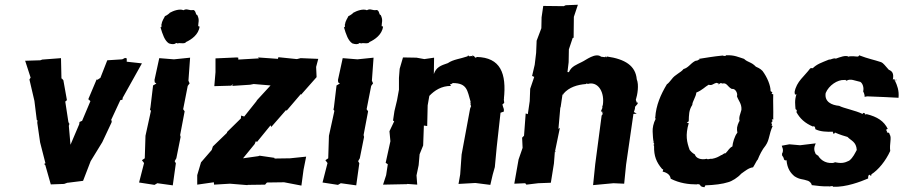

<svg xmlns="http://www.w3.org/2000/svg" viewBox="-20 -775 3807 809"><path d="M277 -165 270 -245 273 -255 271 -254 268 -262 255 -347 262 -353 247 -437 240 -445 239 -442 237 -530 158 -524 150 -521 86 -519 109 -448 104 -440 125 -350 135 -269 138 -268 137 -258C141 -230 145 -203 149 -175L171 -89L172 -88L166 -84L171 -79L194 2L250 0L264 -5H266L330 -13L362 -96L411 -176L450 -259L451 -266L448 -269L487 -353L496 -355L497 -363L578 -508L514 -515V-529L507 -531L495 -525L432 -521L403 -447L391 -439L387 -440L352 -357L361 -349L326 -266L315 -261L314 -252Z M708 6 721 -87 716 -96C719 -100 720 -104 723 -108L741 -198L739 -206L758 -306L751 -316H752L771 -413L779 -424L777 -428L774 -435L781 -532L713 -525L651 -530L631 -438L632 -428L639 -423L625 -415L614 -323L612 -313L616 -308L593 -203L590 -108L578 -100L587 -88L566 -6L631 4L643 -3ZM722 -594 729 -592C736 -596 759 -588 764 -598C786 -608 817 -629 821 -663C816 -664 817 -666 815 -664C815 -681 822 -690 811 -712C803 -712 807 -729 795 -733C775 -729 769 -741 753 -732C737 -739 711 -730 695 -721C697 -721 682 -709 675 -707C673 -701 662 -687 661 -673C658 -675 664 -656 656 -661C665 -630 674 -603 692 -592C705 -588 715 -587 722 -594Z M1004 -108 1053 -168 1058 -180 1063 -177 1120 -247 1123 -240 1185 -311 1188 -309 1247 -378 1250 -377 1253 -381 1314 -450 1312 -493 1321 -527 1247 -530 1231 -526 1153 -534 1151 -527 1067 -533 1071 -529 984 -524V-532L978 -533L888 -529V-471L883 -412L954 -414L963 -421L958 -413L1034 -418L1049 -421L1120 -415L1063 -353L1060 -348L1009 -284L996 -288L995 -276L936 -218L937 -216L877 -158L872 -143L827 -91L811 -37V3L881 -7L882 3L949 -1L1022 5L1024 4L1097 3L1102 -3L1105 -6L1177 -7L1250 7L1259 -60L1270 -115L1202 -108L1137 -107L1136 -110L1074 -119L1068 -117Z M1481 6 1494 -87 1489 -96C1492 -100 1493 -104 1496 -108L1514 -198L1512 -206L1531 -306L1524 -316H1525L1544 -413L1552 -424L1550 -428L1547 -435L1554 -532L1486 -525L1424 -530L1404 -438L1405 -428L1412 -423L1398 -415L1387 -323L1385 -313L1389 -308L1366 -203L1363 -108L1351 -100L1360 -88L1339 -6L1404 4L1416 -3ZM1495 -594 1502 -592C1509 -596 1532 -588 1537 -598C1559 -608 1590 -629 1594 -663C1589 -664 1590 -666 1588 -664C1588 -681 1595 -690 1584 -712C1576 -712 1580 -729 1568 -733C1548 -729 1542 -741 1526 -732C1510 -739 1484 -730 1468 -721C1470 -721 1455 -709 1448 -707C1446 -701 1435 -687 1434 -673C1431 -675 1437 -656 1429 -661C1438 -630 1447 -603 1465 -592C1478 -588 1488 -587 1495 -594Z M1963 -346C1961 -343 1955 -349 1967 -342C1956 -348 1967 -337 1962 -335L1965 -328L1961 -318L1960 -313L1925 -124L1922 -82L1919 -40L1912 0L1983 -4L2046 4L2056 -39L2065 -71L2073 -156L2089 -300L2103 -305V-315L2099 -327L2097 -335L2103 -340C2103 -341 2104 -341 2104 -341C2106 -343 2101 -355 2104 -360C2108 -359 2096 -363 2103 -357C2115 -466 2089 -533 1988 -535C1986 -526 1978 -539 1982 -532C1978 -539 1979 -537 1969 -543C1977 -545 1969 -537 1972 -537C1964 -543 1955 -532 1954 -543C1954 -537 1945 -541 1951 -538C1920 -527 1890 -525 1867 -509C1837 -499 1818 -492 1808 -463L1809 -532L1768 -526L1735 -532L1678 -533L1664 -485L1661 -447V-397L1653 -353L1642 -307L1636 -267L1641 -264L1621 -222L1625 -180L1605 -89L1614 -83L1607 -37L1594 3L1694 1L1697 0L1738 3L1735 -36L1744 -79L1748 -125L1763 -162L1766 -246L1780 -244L1782 -331L1789 -371C1811 -394 1840 -413 1880 -413C1879 -420 1877 -412 1876 -420C1880 -418 1887 -425 1888 -425C1949 -425 1949 -393 1963 -346Z M2449 -421 2450 -423C2451 -423 2459 -420 2464 -423C2503 -428 2528 -384 2520 -332L2518 -328V-320L2512 -306L2523 -302H2516L2520 -295L2515 -288L2488 -83L2479 5L2565 -3L2610 -1L2618 -81L2649 -295L2663 -296L2651 -303L2655 -316L2656 -323L2655 -324L2667 -338C2667 -341 2667 -338 2665 -345C2660 -340 2665 -342 2659 -354C2666 -376 2673 -417 2663 -441C2658 -498 2614 -526 2537 -537C2533 -526 2536 -530 2538 -530C2530 -537 2536 -541 2530 -534C2522 -535 2522 -535 2513 -536C2489 -555 2448 -521 2432 -514C2409 -502 2388 -496 2377 -471C2365 -473 2371 -468 2371 -471L2376 -513L2377 -567L2393 -615L2397 -616L2398 -704L2415 -755L2364 -753L2355 -749L2269 -750L2262 -702L2261 -656L2241 -603V-599L2239 -552L2233 -502L2222 -455L2231 -451L2214 -401L2212 -349L2204 -294L2195 -297L2188 -203L2180 -195L2182 -152L2165 -103L2147 -1L2193 -3L2198 3L2248 -3L2301 -5L2314 -86L2318 -137L2323 -133L2319 -139L2339 -236L2333 -232L2341 -323L2342 -322L2350 -376C2359 -382 2356 -375 2354 -380C2378 -408 2413 -418 2449 -421Z M2741 -280C2740 -288 2740 -273 2743 -275C2733 -256 2729 -235 2730 -220C2731 -204 2731 -188 2735 -173L2729 -178C2736 -170 2740 -169 2733 -164C2739 -159 2735 -161 2736 -158C2735 -118 2746 -91 2769 -64C2771 -59 2778 -67 2772 -52C2793 -47 2804 -37 2806 -22C2843 -3 2882 2 2915 2C2918 0 2931 0 2932 9C2923 10 2930 9 2932 9C2933 8 2933 12 2948 14C2947 14 2954 6 2951 6C2989 5 3026 0 3047 -7C3064 -11 3089 -27 3103 -43C3120 -55 3135 -68 3153 -70C3165 -89 3167 -97 3173 -103C3180 -121 3191 -144 3206 -162C3223 -187 3219 -207 3236 -245C3229 -243 3232 -243 3233 -253C3227 -254 3232 -264 3236 -264L3232 -271C3244 -275 3241 -270 3238 -275C3239 -316 3237 -340 3238 -378C3235 -380 3241 -374 3231 -381C3234 -387 3239 -383 3227 -391C3227 -415 3213 -449 3193 -476C3183 -487 3169 -492 3165 -494C3145 -515 3132 -511 3115 -527C3092 -534 3074 -544 3039 -542C3039 -537 3026 -540 3025 -541C2985 -537 2957 -532 2925 -527C2932 -525 2925 -524 2925 -524C2914 -516 2915 -522 2907 -517C2888 -506 2881 -490 2860 -484C2849 -469 2824 -461 2810 -441C2804 -434 2796 -423 2790 -420C2764 -377 2744 -331 2741 -280ZM3097 -263 3095 -265C3084 -241 3084 -233 3087 -216C3075 -202 3067 -172 3066 -158C3052 -151 3050 -142 3037 -129C3030 -131 3021 -119 3020 -122C3007 -114 2997 -109 2981 -106C2967 -107 2964 -101 2958 -106C2935 -100 2912 -108 2908 -124C2897 -130 2888 -140 2886 -143C2874 -176 2867 -205 2882 -256C2874 -258 2871 -261 2878 -261L2882 -264C2883 -290 2882 -310 2897 -333C2897 -347 2913 -368 2914 -385C2939 -395 2950 -409 2966 -418C2981 -413 2984 -423 3000 -426C3010 -421 3012 -424 3005 -418C3014 -421 3012 -428 3024 -423C3043 -428 3045 -409 3064 -400C3079 -404 3090 -379 3085 -370C3091 -351 3106 -338 3104 -312C3100 -295 3091 -280 3097 -263Z M3492 -93 3499 -90C3467 -83 3440 -96 3426 -121C3428 -117 3426 -120 3417 -126C3409 -142 3409 -153 3417 -171L3351 -163L3306 -167L3274 -161C3273 -159 3285 -144 3275 -127C3275 -113 3278 -121 3282 -109C3283 -101 3286 -100 3290 -99C3292 -100 3293 -100 3294 -100C3297 -64 3312 -45 3328 -32C3352 -17 3360 -22 3385 -13C3391 -11 3401 -1 3400 5C3431 8 3437 11 3473 10C3475 13 3487 5 3491 12C3545 14 3605 -9 3638 -23C3638 -29 3637 -30 3641 -38C3650 -40 3643 -34 3647 -36C3653 -31 3652 -43 3651 -40C3681 -59 3712 -97 3731 -139C3727 -168 3738 -195 3729 -208C3726 -213 3730 -216 3717 -217C3717 -217 3719 -229 3716 -221C3716 -221 3711 -234 3721 -231C3705 -265 3676 -283 3632 -294C3630 -293 3627 -293 3624 -293C3624 -294 3629 -296 3620 -299C3616 -300 3618 -298 3614 -295C3587 -309 3534 -319 3516 -329C3484 -332 3453 -346 3459 -383C3472 -415 3509 -440 3538 -438C3544 -440 3544 -435 3547 -435C3564 -445 3581 -435 3605 -430C3615 -424 3621 -405 3617 -390C3617 -390 3624 -378 3623 -367L3634 -369L3708 -366L3766 -363C3769 -394 3760 -416 3751 -435L3748 -436C3759 -440 3758 -441 3756 -436C3744 -440 3750 -445 3742 -439C3747 -465 3740 -475 3725 -481C3710 -498 3701 -510 3693 -513C3660 -524 3639 -527 3600 -542C3597 -534 3592 -537 3576 -538C3564 -538 3557 -538 3556 -536C3544 -544 3519 -534 3502 -528C3491 -532 3483 -523 3473 -524C3441 -511 3422 -505 3404 -487C3404 -489 3398 -488 3394 -487C3370 -454 3336 -432 3328 -387C3330 -383 3326 -373 3336 -378C3327 -352 3331 -332 3332 -315C3339 -312 3339 -304 3335 -304C3350 -276 3371 -256 3407 -241C3406 -248 3417 -240 3415 -231C3435 -220 3465 -219 3491 -220C3488 -220 3489 -217 3493 -210C3500 -217 3499 -218 3497 -217C3517 -208 3543 -200 3551 -198C3566 -182 3588 -178 3590 -143C3583 -131 3575 -111 3558 -98C3538 -88 3523 -85 3492 -93Z"/></svg>

Font: Asimov Print
Style: DIt
Weight: 250
Width: 0
Designer: Google
Version: Version 2.000980: 2014